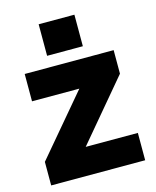

<svg xmlns="http://www.w3.org/2000/svg" viewBox="-111 -806 715 882"><g transform="rotate(-15 247.0 -365.0)"><path d="M328 -580V-730H158V-580ZM22 0H469V-130H221L460 -414V-526H37V-396H262L22 -112Z"/></g></svg>

Font: Raleway Black
Style: Regular
Weight: 900
Designer: Matt McInerney, Pablo Impallari, Rodrigo Fuenzalida
Foundry: Matt McInerney, Pablo Impallari, Rodrigo Fuenzalida
Version: Version 3.000g; ttfautohint (v1.5) -l 8 -r 28 -G 28 -x 14 -D